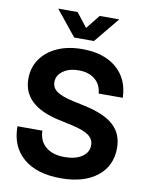

<svg xmlns="http://www.w3.org/2000/svg" viewBox="-101 -1017 854 1101"><g transform="rotate(10 326.0 -466.0)"><path d="M329.6 11.7Q189.9 11.7 112.1 -54.2Q34.2 -120.1 34.2 -238.8H179.2Q180.7 -178.7 220.7 -145.3Q260.7 -111.8 330.6 -111.8Q393.1 -111.8 431.2 -137.2Q469.2 -162.6 469.2 -205.1Q469.2 -240.2 438.7 -262.2Q408.2 -284.2 338.9 -299.3L262.2 -315.9Q48.3 -362.3 48.3 -518.1Q48.3 -584.5 83 -634Q117.7 -683.6 179.7 -711.4Q241.7 -739.3 324.7 -739.3Q450.2 -739.3 523.7 -676.8Q597.2 -614.3 600.6 -504.4H460Q456.1 -556.2 419.9 -585.9Q383.8 -615.7 325.2 -615.7Q269.5 -615.7 234.1 -590.3Q198.7 -564.9 198.7 -525.4Q198.7 -491.7 228 -471.2Q257.3 -450.7 324.2 -436L394 -420.9Q510.3 -396 564.2 -346.4Q618.2 -296.9 618.2 -214.8Q618.2 -109.9 541 -49.1Q463.9 11.7 329.6 11.7ZM260.3 -943.8 323.7 -862.3 388.7 -943.8H502.4V-943.4L381.3 -796.4H266.1L147.5 -943.4V-943.8Z"/></g></svg>

Font: Inter Display
Style: Bold
Weight: 700
Designer: Rasmus Andersson
Foundry: rsms
Version: Version 4.001;git-9221beed3